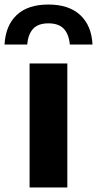

<svg xmlns="http://www.w3.org/2000/svg" viewBox="-66 -827 428 847"><path d="M64.5 0V-547H231V0ZM-46 -630.5Q-41.5 -714.5 7.8 -760.8Q57 -807 147.5 -807Q238 -807 288 -760.5Q338 -714 342 -630.5H242Q238 -676 215.5 -700Q193 -724 147.5 -724Q102.5 -724 80.2 -700Q58 -676 54 -630.5Z"/></svg>

Font: Encode Sans SemiExpanded
Style: Bold
Weight: 700
Width: 6
Designer: Multiple Designers
Foundry: Impallari Type
Version: Version 3.002